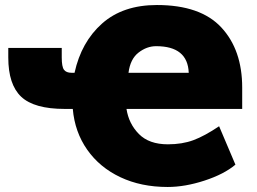

<svg xmlns="http://www.w3.org/2000/svg" viewBox="-20 -735 1025 765"><path d="M270 -301H238Q116 -301 64.5 -349.5Q13 -398 13 -506V-544H226V-506Q226 -469 235 -457Q244 -445 265 -445H277Q304 -568 387 -641.5Q470 -715 605 -715Q779 -715 862 -625.5Q945 -536 945 -386V-301H484Q493 -242 533.5 -201Q574 -160 649 -160Q706 -160 750.5 -176.5Q795 -193 853 -232L918 -79Q873 -41 795 -15.5Q717 10 648 10Q542 10 459.5 -29Q377 -68 327.5 -138.5Q278 -209 270 -301ZM732 -445Q728 -551 602 -551Q565 -551 532 -525.5Q499 -500 492 -445Z"/></svg>

Font: Nunito Sans Heavy
Style: Regular
Weight: 400
Designer: Vernon Adams
Foundry: Vernon Adams
Version: Version 2.500